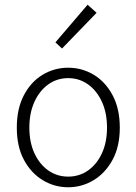

<svg xmlns="http://www.w3.org/2000/svg" viewBox="-20 -779 576 811"><path d="M268 12Q210 12 160.5 -18Q111 -48 81 -104Q51 -160 51 -240Q51 -320 81 -377Q111 -434 160.5 -463.5Q210 -493 268 -493Q326 -493 375.5 -463.5Q425 -434 455.5 -377Q486 -320 486 -240Q486 -160 455.5 -104Q425 -48 375.5 -18Q326 12 268 12ZM268 -33Q315 -33 352 -59Q389 -85 410.5 -131.5Q432 -178 432 -240Q432 -302 410.5 -349Q389 -396 352 -422.5Q315 -449 268 -449Q221 -449 184 -422.5Q147 -396 125.5 -349Q104 -302 104 -240Q104 -178 125.5 -131.5Q147 -85 184 -59Q221 -33 268 -33ZM242 -574 214 -600 350 -759 388 -725Z"/></svg>

Font: Assistant Light
Style: Regular
Weight: 300
Designer: Hebrew By Ben Nathan, Latin by Paul Hunt
Version: Version 3.000